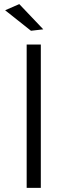

<svg xmlns="http://www.w3.org/2000/svg" viewBox="-20 -916 329 936"><path d="M110 -699H179V0H110ZM74 -896 191 -773 131 -766 5 -866Z"/></svg>

Font: Gontserrat Light
Style: Regular
Weight: 300
Designer: Julieta Ulanovsky
Foundry: Julieta Ulanovsky
Version: Version 6.001